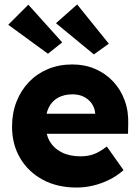

<svg xmlns="http://www.w3.org/2000/svg" viewBox="-20 -831 626 861"><path d="M34 -263Q34 -324 54 -375Q74 -426 110 -463.5Q146 -501 195.5 -521.5Q245 -542 304 -542Q360 -542 406.5 -522Q453 -502 487 -466Q521 -430 539 -381Q557 -332 555 -274L554 -231H131L108 -321H424L407 -302V-322Q405 -347 391.5 -366.5Q378 -386 356 -397Q334 -408 306 -408Q267 -408 239.5 -392.5Q212 -377 198 -347.5Q184 -318 184 -275Q184 -231 202.5 -198.5Q221 -166 256.5 -148Q292 -130 341 -130Q375 -130 401.5 -140Q428 -150 459 -174L534 -68Q503 -41 468 -24Q433 -7 396.5 1.5Q360 10 324 10Q236 10 171 -25.5Q106 -61 70 -122.5Q34 -184 34 -263ZM401 -587 231 -727 326 -811 468 -635ZM107 -810 259 -641 195 -590 17 -720Z"/></svg>

Font: Mach
Style: Bold
Weight: 700
Version: Version 1.002